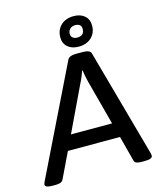

<svg xmlns="http://www.w3.org/2000/svg" viewBox="-143 -1014 949 1114"><g transform="rotate(-15 331.5 -457.5)"><path d="M33 2Q-11 2 -11 -16Q-11 -21 -6 -32L311 -681Q321 -702 364 -702H402Q446 -702 452 -681L632 -32Q634 -23 634 -18Q634 -9 623.5 -3.5Q613 2 587 2H567Q550 2 538.5 -2Q527 -6 524 -18L484 -170H171L98 -18Q92 -6 80 -2Q68 2 52 2ZM342 -529 213 -258H460L388 -529Q384 -545 380 -564Q376 -583 374 -600H372Q367 -586 359.5 -567Q352 -548 342 -529ZM389 -738Q348 -738 323.5 -759.5Q299 -781 299 -817Q299 -862 328 -889.5Q357 -917 405 -917Q446 -917 470.5 -895.5Q495 -874 495 -837Q495 -793 466 -765.5Q437 -738 389 -738ZM394 -791Q437 -791 437 -832Q437 -864 400 -864Q381 -864 369 -852.5Q357 -841 357 -823Q357 -808 367.5 -799.5Q378 -791 394 -791Z"/></g></svg>

Font: Asap Semi Expanded Semi Expanded Medium
Style: Italic
Weight: 500
Width: 6
Italic angle: -6°
Designer: Pablo Cosgaya
Foundry: Omnibus-Type
Version: Version 3.001; ttfautohint (v1.8.4.7-5d5b)